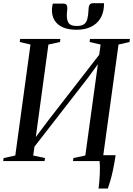

<svg xmlns="http://www.w3.org/2000/svg" viewBox="-30 -980 810 1168"><path d="M569.5 167Q572 149.5 574 126.5Q576 103.5 577 79.8Q578 56 577.8 35Q577.5 14 576 0L542.5 -36H673.5Q665.5 16.5 657.2 55Q649 93.5 640.8 120.5Q632.5 147.5 626 167ZM-10.5 0 -8 -18.5 63 -34 155.5 -709 90 -724.5 92.5 -743H337L335 -724.5L264.5 -709L182 -104L161.5 -111.5L266 -250.5L600 -681L568.5 -610.5L582 -709L515 -724.5L517.5 -743H760L758 -724.5L691 -709L598 -34L667.5 -18.5L665 0H414L416.5 -18.5L489 -34L570 -622L591.5 -625L506 -508L151.5 -51.5L186 -132L172 -34L244 -18.5L241 0ZM354.5 -958Q369.5 -958 374.8 -950.5Q380 -943 379.5 -928Q379 -918.5 377.8 -909Q376.5 -899.5 376.5 -892Q375.5 -858 387.5 -840Q399.5 -822 437.5 -822Q465.5 -822 480.5 -832.2Q495.5 -842.5 501.2 -864.5Q507 -886.5 508.5 -920.5Q509 -942.5 515.5 -951.5Q522 -960.5 535.5 -960.5H602.5Q602.5 -956 602.5 -950.8Q602.5 -945.5 602 -938.5Q599 -897 579 -865.5Q559 -834 523 -816.5Q487 -799 436 -799Q385.5 -799 351.5 -814.2Q317.5 -829.5 301 -857.8Q284.5 -886 286 -924Q286.5 -935.5 288 -943Q289.5 -950.5 291.5 -958Z"/></svg>

Font: Merriweather 144pt
Style: Italic
Weight: 400
Italic angle: -7.8°
Version: Version 2.101